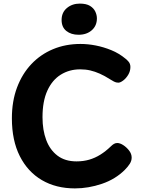

<svg xmlns="http://www.w3.org/2000/svg" viewBox="-20 -1024 792 1066"><path d="M677 -698Q683 -694 693.5 -682Q704 -670 704 -652Q704 -629 692 -609Q680 -589 664 -577Q648 -565 637 -565Q624 -565 613 -571Q602 -577 594 -582Q561 -603 534 -615Q507 -627 481 -633Q455 -639 425 -639Q365 -639 317.5 -609.5Q270 -580 243 -521Q216 -462 216 -373Q216 -302 236.5 -247Q257 -192 299 -160Q341 -128 405 -128Q443 -128 475.5 -137.5Q508 -147 537.5 -165.5Q567 -184 595 -211Q604 -220 612.5 -225Q621 -230 631 -230Q646 -230 664 -218.5Q682 -207 696.5 -188.5Q711 -170 711 -149Q711 -131 700.5 -114.5Q690 -98 673 -81Q621 -29 546 -3.5Q471 22 396 22Q291 22 212.5 -24Q134 -70 90 -157Q46 -244 46 -367Q46 -462 74.5 -538Q103 -614 154 -668Q205 -722 274.5 -751Q344 -780 427 -780Q468 -780 511.5 -771.5Q555 -763 598 -745.5Q641 -728 677 -698ZM416 -831Q375 -831 348.5 -852Q322 -873 322 -913Q322 -955 351.5 -979.5Q381 -1004 423 -1004Q459 -1004 479.5 -991.5Q500 -979 509 -960Q518 -941 518 -922Q518 -881 489.5 -856Q461 -831 416 -831Z"/></svg>

Font: Playpen Sans
Style: Bold
Weight: 700
Designer: Laura Meseguer, Veronika Burian, José Scaglione
Foundry: TypeTogether
Version: Version 1.001